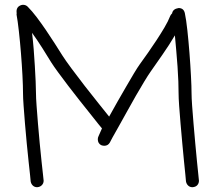

<svg xmlns="http://www.w3.org/2000/svg" viewBox="-20 -781 930 810"><path d="M788.1 -387.7Q788.1 -369.1 790.5 -335Q793 -300.8 796.4 -260.3Q799.8 -219.7 803.7 -177.2Q807.6 -134.8 811 -100.1Q814.5 -65.4 816.9 -42.5Q819.3 -19.5 819.3 -18.6Q819.3 -7.8 812.5 0Q805.7 7.8 792 8.8Q781.2 8.8 773.9 2Q766.6 -4.9 764.6 -15.6Q764.6 -18.6 762.2 -42Q759.8 -65.4 756.3 -100.1Q752.9 -134.8 749 -176.8Q745.1 -218.8 741.7 -259.3Q738.3 -299.8 735.8 -334Q733.4 -368.2 733.4 -387.7Q733.4 -408.2 732.4 -437.5Q731.4 -466.8 729 -500Q726.6 -533.2 723.6 -567.4Q720.7 -601.6 717.8 -631.8Q694.3 -591.8 666 -551.3Q637.7 -510.7 615.2 -478.5Q605.5 -464.8 588.9 -437.5Q572.3 -410.2 553.2 -377Q534.2 -343.8 515.1 -309.1Q496.1 -274.4 480 -246.1Q463.9 -217.8 453.6 -199.2Q443.4 -180.7 443.4 -179.7Q435.5 -166 419.9 -166Q413.1 -166 406.2 -168.9Q392.6 -176.8 392.6 -193.4Q392.6 -200.2 395.5 -206.1L410.2 -239.3Q408.2 -241.2 394.5 -258.3Q380.9 -275.4 360.4 -301.3Q339.8 -327.1 314.9 -358.4Q290 -389.6 267.1 -419.9Q244.1 -450.2 225.1 -476.1Q206.1 -502 196.3 -517.6Q179.7 -544.9 158.7 -578.1Q137.7 -611.3 115.2 -642.6Q119.1 -610.4 122.1 -573.7Q125 -537.1 127 -502.4Q128.9 -467.8 130.4 -438Q131.8 -408.2 131.8 -387.7Q131.8 -369.1 134.3 -335Q136.7 -300.8 140.1 -260.3Q143.6 -219.7 147.5 -177.2Q151.4 -134.8 155.3 -100.1Q159.2 -65.4 161.6 -42.5Q164.1 -19.5 164.1 -18.6Q164.1 -7.8 156.7 0Q149.4 7.8 136.7 8.8Q126 8.8 118.7 2Q111.3 -4.9 109.4 -15.6Q109.4 -18.6 106.9 -42Q104.5 -65.4 100.6 -100.1Q96.7 -134.8 92.8 -176.8Q88.9 -218.8 85.4 -259.3Q82 -299.8 79.6 -334Q77.1 -368.2 77.1 -387.7Q77.1 -417 74.7 -462.9Q72.3 -508.8 68.4 -557.1Q64.5 -605.5 59.6 -649.4Q54.7 -693.4 49.8 -719.7Q49.8 -721.7 50.3 -724.1Q50.8 -726.6 49.8 -733.4Q49.8 -745.1 57.6 -752.9Q67.4 -760.7 77.1 -760.7Q88.9 -760.7 96.7 -752.9Q115.2 -734.4 134.8 -708.5Q154.3 -682.6 173.3 -654.8Q192.4 -627 210.4 -598.6Q228.5 -570.3 243.2 -546.9Q254.9 -528.3 281.2 -492.7Q307.6 -457 337.9 -418Q368.2 -378.9 397 -343.3Q425.8 -307.6 440.4 -289.1Q456.1 -318.4 475.1 -351.1Q494.1 -383.8 511.7 -414.6Q529.3 -445.3 544.9 -471.2Q560.5 -497.1 570.3 -510.7Q585.9 -532.2 604.5 -558.6Q623 -585 640.6 -611.8Q658.2 -638.7 673.8 -665Q689.5 -691.4 698.2 -713.9Q700.2 -718.8 706.1 -724.6Q709 -743.2 733.4 -747.1Q754.9 -747.1 759.8 -725.6Q765.6 -698.2 770.5 -652.8Q775.4 -607.4 779.3 -557.6Q783.2 -507.8 785.6 -461.4Q788.1 -415 788.1 -387.7Z"/></svg>

Font: Coming Soon
Style: Regular
Weight: 400
Designer: Dathan Boardman
Foundry: Open Window
Version: Version 1.000